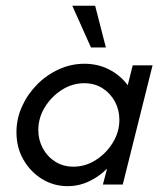

<svg xmlns="http://www.w3.org/2000/svg" viewBox="-20 -645 568 671"><path d="M216 5.6Q168.1 5.6 127.4 -19.1Q86.8 -43.8 62.2 -86.5Q37.5 -129.2 37.5 -182.6Q37.5 -229.9 56.9 -272.9Q76.4 -316 109.7 -349.7Q143.1 -383.3 185.8 -402.8Q228.5 -422.2 275 -422.2Q322.2 -422.2 361.5 -402.1Q400.7 -381.9 426.4 -347.2L443.8 -416.7H513.2L409 0H339.6L354.2 -55.6Q326.4 -27.8 291 -11.1Q255.6 5.6 216 5.6ZM236.8 -62.5Q278.5 -62.5 314.9 -85.8Q351.4 -109 374.3 -146.5Q397.2 -184 397.2 -226.4Q397.2 -261.1 381.6 -289.9Q366 -318.8 338.5 -336.5Q311.1 -354.2 274.3 -354.2Q232.6 -354.2 196.2 -330.9Q159.7 -307.6 136.8 -270.5Q113.9 -233.3 113.9 -190.3Q113.9 -156.2 129.5 -127.1Q145.1 -97.9 172.9 -80.2Q200.7 -62.5 236.8 -62.5ZM297.9 -479.2 232.6 -625H312.5L350 -479.2Z"/></svg>

Font: Afacad
Style: Italic
Weight: 400
Italic angle: -14°
Designer: Kristian Moeller
Foundry: Dicotype
Version: Version 1.000